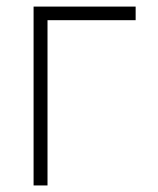

<svg xmlns="http://www.w3.org/2000/svg" viewBox="-20 -566 481 586"><path d="M394 -545.9V-504.4H125V0H82.5V-545.9Z"/></svg>

Font: Inter Tight ExtraLight
Style: Regular
Weight: 250
Designer: Rasmus Andersson
Foundry: rsms
Version: Version 3.004